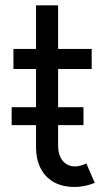

<svg xmlns="http://www.w3.org/2000/svg" viewBox="-20 -704 408 731"><path d="M117.2 -143.6V-227.5H24.4V-295.9H117.2V-441.4H31.2V-517.6H117.2V-683.6H201.2V-517.6H329.1V-441.4H201.2V-295.9H297.9V-227.5H201.2V-152.3Q201.2 -112.8 219 -91.6Q236.8 -70.3 266.6 -70.3Q285.2 -70.3 308.6 -82L340.8 -7.8Q301.8 7.8 264.6 7.8Q216.8 7.8 183.8 -11.2Q150.9 -30.3 134 -64.5Q117.2 -98.6 117.2 -143.6Z"/></svg>

Font: Reddit Sans Fudge
Style: Regular
Weight: 400
Designer: Stephen Hutchings
Foundry: Reddit
Version: Version 1.011